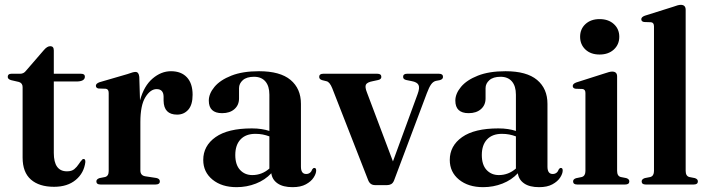

<svg xmlns="http://www.w3.org/2000/svg" viewBox="-20 -763 2928 794"><path d="M58.5 -424 26 -431.5Q12 -435.5 12 -445Q12 -458 27 -458H63.5Q78.5 -458 88 -471L161.5 -556Q175 -572 188 -572Q202.5 -572 202.5 -554.5V-458H315Q331 -458 331 -446Q331 -426 295.5 -426H202.5V-130.5Q202.5 -54.5 257 -54.5Q276.5 -54.5 287.2 -63.5Q298 -72.5 305.5 -84.2Q313 -96 322 -105Q333.5 -108.5 333 -93Q327.5 -47.5 293.2 -19Q259 9.5 203.5 9.5Q142 9.5 107.8 -20.5Q73.5 -50.5 73.5 -111.5V-403Q73.5 -419 58.5 -424Z M556 -445 559 -348Q575.5 -408 611 -438.2Q646.5 -468.5 687 -468.5Q729.5 -468.5 753 -443.2Q776.5 -418 776.5 -371Q776.5 -329.5 758.5 -309.2Q740.5 -289 712.5 -289Q657.5 -289 656.5 -346.5V-363.5Q656 -394.5 627.5 -394.5Q602 -394.5 581.2 -361Q560.5 -327.5 560.5 -258V-58Q560.5 -37.5 580.5 -34L626.5 -27Q641 -24 641 -13Q641 0 623.5 0H395.5Q378.5 0 378.5 -13Q378.5 -22 391.5 -26.5L414.5 -31Q429.5 -35 429.5 -55.5V-378.5Q429.5 -394.5 417.5 -396L387.5 -397Q376.5 -399 376.5 -408.5Q376.5 -417.5 391.5 -423L506.5 -456.5Q521.5 -462 528.8 -463.8Q536 -465.5 540.5 -465.5Q554 -465.5 556 -445Z M820.5 -101.5Q820.5 -160 871.5 -196Q922.5 -232 1021.5 -232Q1043.5 -232 1061.2 -229.2Q1079 -226.5 1094 -221.5V-371.5Q1094 -407 1077.5 -426.2Q1061 -445.5 1030.5 -445.5Q1000 -445.5 984.2 -431.5Q968.5 -417.5 968.5 -398.5V-356Q968.5 -328.5 949.5 -311.8Q930.5 -295 898.5 -295Q843.5 -295 843.5 -347Q843.5 -375.5 867 -403.8Q890.5 -432 936.8 -450.2Q983 -468.5 1051 -468.5Q1138.5 -468.5 1181.5 -432.5Q1224.5 -396.5 1224.5 -333.5V-74Q1224.5 -43.5 1246 -43.5Q1264.5 -43.5 1271.5 -63Q1275 -68.5 1280 -68.5Q1287.5 -68.5 1287.5 -58Q1287.5 -45 1277 -28.8Q1266.5 -12.5 1245 -0.8Q1223.5 11 1190 11Q1150.5 11 1128 -4.5Q1105.5 -20 1102 -46.5Q1076 -18.5 1038.2 -3.8Q1000.5 11 958.5 11Q897 11 858.8 -20.2Q820.5 -51.5 820.5 -101.5ZM953 -122Q953 -81.5 972.8 -60.2Q992.5 -39 1023.5 -39Q1063 -39 1094 -66V-199Q1080.5 -204 1066.5 -206.8Q1052.5 -209.5 1036 -209.5Q996.5 -209.5 974.8 -186.5Q953 -163.5 953 -122Z M1581 2.5H1531Q1510.5 2.5 1502.5 -18L1354 -398Q1343.5 -424 1330.5 -427L1312.5 -431.5Q1300 -435 1300 -445Q1300 -458 1316.5 -458H1540.5Q1557 -458 1557 -445Q1557 -435 1543.5 -432L1522.5 -427.5Q1498 -423 1493.2 -413Q1488.5 -403 1497.5 -380.5L1605 -95.5L1707 -374Q1716.5 -399.5 1710.8 -411.5Q1705 -423.5 1682.5 -427.5L1660.5 -432Q1647 -435 1647 -445Q1647 -458 1663 -458H1795.5Q1812 -458 1812 -445Q1812 -435 1798.5 -431.5L1782.5 -428.5Q1771 -425.5 1762.8 -414Q1754.5 -402.5 1745 -377L1609.5 -16.5Q1605 -5.5 1597.5 -1.5Q1590 2.5 1581 2.5Z M1840 -101.5Q1840 -160 1891 -196Q1942 -232 2041 -232Q2063 -232 2080.8 -229.2Q2098.5 -226.5 2113.5 -221.5V-371.5Q2113.5 -407 2097 -426.2Q2080.5 -445.5 2050 -445.5Q2019.5 -445.5 2003.8 -431.5Q1988 -417.5 1988 -398.5V-356Q1988 -328.5 1969 -311.8Q1950 -295 1918 -295Q1863 -295 1863 -347Q1863 -375.5 1886.5 -403.8Q1910 -432 1956.2 -450.2Q2002.5 -468.5 2070.5 -468.5Q2158 -468.5 2201 -432.5Q2244 -396.5 2244 -333.5V-74Q2244 -43.5 2265.5 -43.5Q2284 -43.5 2291 -63Q2294.5 -68.5 2299.5 -68.5Q2307 -68.5 2307 -58Q2307 -45 2296.5 -28.8Q2286 -12.5 2264.5 -0.8Q2243 11 2209.5 11Q2170 11 2147.5 -4.5Q2125 -20 2121.5 -46.5Q2095.5 -18.5 2057.8 -3.8Q2020 11 1978 11Q1916.5 11 1878.2 -20.2Q1840 -51.5 1840 -101.5ZM1972.5 -122Q1972.5 -81.5 1992.2 -60.2Q2012 -39 2043 -39Q2082.5 -39 2113.5 -66V-199Q2100 -204 2086 -206.8Q2072 -209.5 2055.5 -209.5Q2016 -209.5 1994.2 -186.5Q1972.5 -163.5 1972.5 -122Z M2459.5 -537.5Q2423 -537.5 2401 -558.2Q2379 -579 2379 -611Q2379 -643 2401.2 -663.5Q2423.5 -684 2459.5 -684Q2496 -684 2518.5 -663.5Q2541 -643 2541 -611Q2541 -579 2518.5 -558.2Q2496 -537.5 2459.5 -537.5ZM2532 -447V-56.5Q2532 -35 2547 -31L2570 -26.5Q2582.5 -22.5 2582.5 -13Q2582.5 0 2565.5 0H2366.5Q2350 0 2350 -13Q2350 -22 2362 -26L2386 -31Q2401 -35.5 2401 -56V-378.5Q2401 -393.5 2389 -395L2360 -396Q2348.5 -398 2348.5 -407.5Q2348.5 -416.5 2363 -422L2479 -459Q2501.5 -467 2511.5 -467Q2532 -467 2532 -447Z M2815.5 -722.5V-56.5Q2815.5 -35 2830.5 -31L2853.5 -26.5Q2866 -22.5 2866 -13Q2866 0 2849 0H2650Q2633.5 0 2633.5 -13Q2633.5 -22 2646.5 -26.5L2669.5 -31Q2684.5 -35.5 2684.5 -56V-654Q2684.5 -669.5 2672.5 -671L2643.5 -672Q2632 -674 2632 -683.5Q2632 -692.5 2646.5 -698L2762.5 -734.5Q2785 -743 2795 -743Q2815.5 -743 2815.5 -722.5Z"/></svg>

Font: Fraunces 72pt S000 SemiBold
Style: Regular
Weight: 600
Version: Version 1.000; ttfautohint (v1.8.3)